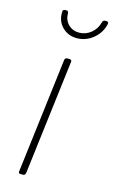

<svg xmlns="http://www.w3.org/2000/svg" viewBox="-109 -732 464 777"><g transform="rotate(15 122.5 -344.0)"><path d="M53 -10 112 -491Q112 -495 115 -498Q118 -501 123 -501H132Q137 -501 139.5 -498Q142 -495 141 -491L82 -10Q80 0 71 0H61Q51 0 53 -10ZM54 -678Q54 -688 64 -688H69Q78 -688 78 -678Q78 -650 96 -632Q114 -614 141 -614Q169 -614 191 -632Q213 -650 220 -678Q223 -688 232 -688H237Q242 -688 244 -685Q246 -682 245 -678Q237 -640 206.5 -615Q176 -590 138 -590Q101 -590 76.5 -615Q52 -640 54 -678Z"/></g></svg>

Font: Barlow Semi Condensed Thin
Style: Italic
Weight: 250
Width: 4
Italic angle: -7°
Designer: Jeremy Tribby
Foundry: Tribby Type
Version: Version 1.408